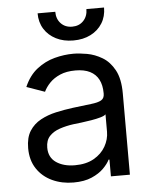

<svg xmlns="http://www.w3.org/2000/svg" viewBox="-54 -789 671 846"><g transform="rotate(-5 282.0 -366.0)"><path d="M237.3 12.7Q185.5 12.7 143.1 -7.1Q100.6 -26.9 75.7 -64.5Q50.8 -102.1 50.8 -155.3Q50.8 -202.1 69.3 -231.2Q87.9 -260.3 118.9 -277.1Q149.9 -293.9 187.3 -302.2Q224.6 -310.5 262.7 -315.4Q312.5 -321.8 343.5 -325.2Q374.5 -328.6 388.9 -336.9Q403.3 -345.2 403.3 -365.2V-368.2Q403.3 -403.3 390.6 -428Q377.9 -452.6 352.3 -465.6Q326.7 -478.5 288.1 -478.5Q248 -478.5 220 -466.3Q191.9 -454.1 173.8 -435.3Q155.8 -416.5 146.5 -396.5L66.4 -424.8Q87.9 -474.6 123.8 -502.4Q159.7 -530.3 201.9 -541.5Q244.1 -552.7 285.2 -552.7Q311.5 -552.7 345.7 -546.6Q379.9 -540.5 412.4 -521.2Q444.8 -502 466.1 -463.1Q487.3 -424.3 487.3 -359.4V0H403.3V-74.2H399.4Q391.1 -56.6 371.1 -36.4Q351.1 -16.1 318.1 -1.7Q285.2 12.7 237.3 12.7ZM250 -62.5Q299.8 -62.5 334 -82Q368.2 -101.6 385.7 -132.6Q403.3 -163.6 403.3 -197.3V-274.4Q397.9 -268.1 380.1 -262.9Q362.3 -257.8 339.1 -253.9Q315.9 -250 293.9 -247.3Q272 -244.6 258.8 -243.2Q226.1 -238.8 197.8 -229.2Q169.4 -219.7 152.1 -201.2Q134.8 -182.6 134.8 -150.4Q134.8 -106.9 167.2 -84.7Q199.7 -62.5 250 -62.5ZM291 -610.8Q247.6 -610.8 214.4 -627.7Q181.2 -644.5 162.6 -674.3Q144 -704.1 144 -743.7H222.2Q222.2 -711.9 241.2 -691.9Q260.3 -671.9 291 -671.9Q321.8 -671.9 340.8 -691.9Q359.9 -711.9 359.9 -743.7H438Q438 -704.1 419.4 -674.3Q400.9 -644.5 367.9 -627.7Q335 -610.8 291 -610.8Z"/></g></svg>

Font: Inter V
Style: 
Weight: 400
Designer: Rasmus Andersson
Foundry: rsms
Version: Version 4.000;git-a3f224843